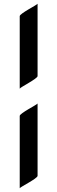

<svg xmlns="http://www.w3.org/2000/svg" viewBox="-20 -850 306 1022"><path d="M180 -830C176 -823 85 -778 85 -764V-378C88 -386 180 -431 180 -445ZM180 -299C176 -292 85 -247 85 -233V152C88 145 180 100 180 86Z"/></svg>

Font: Fondamento
Style: Regular
Weight: 400
Designer: Astigmatic (AOETI)
Foundry: Astigmatic (AOETI)
Version: Version 1.001